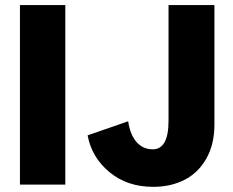

<svg xmlns="http://www.w3.org/2000/svg" viewBox="-20 -723 912 752"><path d="M58.1 0V-703.1H235.8V0ZM640.1 -250V-703.1H819.8V-234.9Q819.8 -157.7 788.1 -101.8Q756.3 -45.9 702.6 -18.6Q648.9 8.8 580.1 8.8Q478 8.8 408.4 -49.1Q338.9 -106.9 323.2 -192.9L481.9 -248Q490.2 -194.3 515.1 -166.3Q540 -138.2 578.1 -138.2Q640.1 -138.2 640.1 -250Z"/></svg>

Font: LT Superior Black
Style: Regular
Weight: 900
Designer: Daniel Lyons
Foundry: LyonsType
Version: Version 2.005